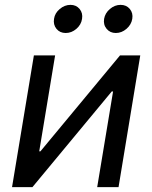

<svg xmlns="http://www.w3.org/2000/svg" viewBox="-20 -766 623 786"><path d="M465.3 0H377.9L442.9 -391.6H437.5L112.8 0H29.3L118.7 -539.1H205.6L140.6 -146.5H145.5L471.2 -539.1H554.2ZM454.1 -630.9Q430.7 -630.9 416.5 -647.9Q402.3 -665 406.2 -689Q410.2 -712.4 429.9 -729.2Q449.7 -746.1 473.6 -746.1Q497.6 -746.1 511.5 -729.2Q525.4 -712.4 521.5 -689Q517.6 -665 497.8 -647.9Q478 -630.9 454.1 -630.9ZM249 -630.9Q225.1 -630.9 211.2 -647.9Q197.3 -665 201.2 -689Q204.6 -712.4 224.6 -729.2Q244.6 -746.1 268.6 -746.1Q292 -746.1 305.9 -729.2Q319.8 -712.4 315.9 -689Q312.5 -665 292.7 -647.9Q272.9 -630.9 249 -630.9Z"/></svg>

Font: Inter 18pt
Style: Italic
Weight: 400
Italic angle: -9.3988°
Designer: Rasmus Andersson
Foundry: rsms
Version: Version 4.001;git-66647c0bb